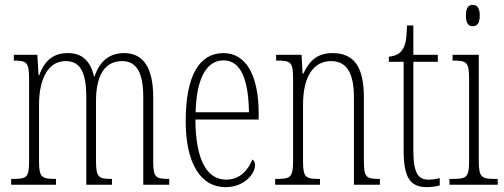

<svg xmlns="http://www.w3.org/2000/svg" viewBox="-20 -762 2081 792"><path d="M26 0H211V-24H209C150 -24 141 -31 141 -100V-330C141 -425 172 -510 251 -510C311 -510 336 -464 336 -360V0H442V-24H439C386 -24 376 -31 376 -100V-345C376 -434 402 -510 484 -510C547 -510 571 -456 571 -360V0H678V-24H676C623 -24 612 -30 612 -96V-361C612 -484 570 -543 492 -543C436 -543 392 -514 370 -446H368C353 -512 317 -543 260 -543C202 -543 165 -515 142 -452H139L134 -536H37V-512H39C93 -512 100 -503 100 -431V-101C100 -31 92 -24 36 -24H26Z M910 10C990 10 1032 -47 1032 -80C1032 -94 1027 -101 1021 -104C1004 -62 971 -21 913 -21C834 -21 787 -101 786 -269H1047V-294C1047 -449 996 -543 902 -543C802 -543 746 -450 746 -262C746 -88 808 10 910 10ZM1007 -299H787C790 -431 828 -513 902 -513C977 -513 1005 -426 1007 -299Z M1115 0H1300V-24H1294C1240 -24 1230 -31 1230 -99V-330C1230 -454 1278 -510 1346 -510C1415 -510 1440 -452 1440 -360V0H1547V-24H1543C1490 -24 1481 -31 1481 -100V-360C1481 -486 1441 -543 1351 -543C1289 -543 1256 -511 1231 -458H1228L1224 -536H1119V-512H1124C1179 -512 1189 -506 1189 -438V-100C1189 -31 1179 -24 1123 -24H1115Z M1742 10C1759 10 1778 7 1794 3V-27C1776 -23 1764 -21 1747 -21C1706 -21 1685 -47 1685 -141V-507H1786V-536H1685V-657H1659C1657 -609 1655 -576 1638 -554C1628 -540 1611 -531 1584 -528V-507H1645V-142C1645 -27 1673 10 1742 10Z M1930 -654C1947 -654 1959 -664 1959 -698C1959 -731 1947 -742 1930 -742C1913 -742 1902 -731 1902 -698C1902 -664 1913 -654 1930 -654ZM1834 0H2033V-24H2020C1965 -24 1955 -32 1955 -100V-536H1847V-512H1854C1907 -512 1915 -503 1915 -434V-99C1915 -31 1905 -24 1849 -24H1834Z"/></svg>

Font: Noto Serif Lao ExtraCondensed ExtraLight
Style: Regular
Weight: 200
Width: 2
Designer: Monotype Design Team
Foundry: Monotype Imaging Inc.
Version: Version 2.003